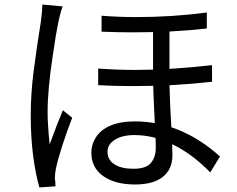

<svg xmlns="http://www.w3.org/2000/svg" viewBox="-20 -786 1040 843"><path d="M724 -450Q724 -366 732 -234Q737 -151 737 -104Q737 -43 695 -9.5Q653 24 573 24Q485 24 433 -13Q381 -50 381 -116Q381 -151 401 -183Q422 -216 465 -234.5Q508 -253 572 -253Q774 -253 946 -99L903 -29Q828 -107 742 -150Q656 -193 570 -193Q517 -193 484.5 -172.5Q452 -152 452 -120Q452 -84 482.5 -64.5Q513 -45 566 -45Q621 -45 642.5 -70.5Q664 -96 664 -138Q664 -181 659 -259Q652 -397 652 -446V-680H724ZM574 -479Q726 -479 911 -500V-427Q743 -408 562 -408Q478 -408 411 -412V-485Q495 -479 574 -479ZM578 -711Q737 -711 888 -731V-661Q743 -644 564 -644Q492 -644 426 -647V-717Q500 -711 578 -711ZM237 -692Q225 -636 212 -544Q189 -394 189 -293Q189 -240 198 -152Q212 -190 220.5 -212Q229 -234 234 -248Q241 -263 246 -276.5Q251 -290 256 -302L297 -269Q271 -202 252 -142Q233 -82 226 -48Q221 -26 221 -3L223 14Q223 27 224 32L153 37Q136 -21 125.5 -102Q115 -183 115 -279Q115 -374 127.5 -472Q140 -570 160 -695Q166 -743 166 -766L255 -758Q248 -739 243 -718.5Q238 -698 237 -692Z"/></svg>

Font: Merged Yaku Han JP
Style: Regular
Weight: 400
Designer: Ryoko NISHIZUKA 西塚涼子 (kana, bopomofo & ideographs); Paul D. Hunt (Latin, Greek & Cyrillic); Sandoll Communications 산돌커뮤니
Foundry: Adobe
Version: Version 2.004